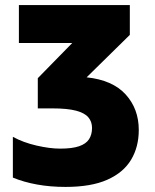

<svg xmlns="http://www.w3.org/2000/svg" viewBox="-20 -734 616 764"><path d="M496.6 -713.9V-595.2L324.7 -426.3Q427.7 -415.5 480 -358.2Q532.2 -300.8 532.2 -216.8Q532.2 -149.4 501.7 -98.4Q471.2 -47.4 407 -18.8Q342.8 9.8 240.7 9.8Q180.2 9.8 127.4 0.2Q74.7 -9.3 31.2 -27.3V-189.5Q72.3 -167 125.2 -154.8Q178.2 -142.6 219.2 -142.6Q267.1 -142.6 294.7 -152.1Q322.3 -161.6 334.2 -179.9Q346.2 -198.2 346.2 -225.1Q346.2 -249.5 331.8 -266.8Q317.4 -284.2 283 -293.5Q248.5 -302.7 188.5 -302.7H130.4V-422.9L267.6 -563H55.2V-713.9Z"/></svg>

Font: Open Sans SemiCondensed ExtraBold
Style: Regular
Weight: 800
Width: 4
Designer: Monotype Design Team
Foundry: Monotype Imaging Inc.
Version: Version 3.000